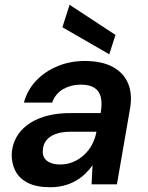

<svg xmlns="http://www.w3.org/2000/svg" viewBox="-20 -771 620 803"><path d="M189 12Q132 12 96 -6.5Q60 -25 44 -57Q28 -89 29 -127Q32 -179 62.5 -217.5Q93 -256 147 -277Q201 -298 274 -298H401Q408 -339 401.5 -365Q395 -391 374.5 -404Q354 -417 317 -417Q277 -417 244.5 -398.5Q212 -380 198 -342H80Q95 -396 132 -434.5Q169 -473 221.5 -494.5Q274 -516 334 -516Q405 -516 451 -491.5Q497 -467 516 -421.5Q535 -376 523 -312L469 0H363L367 -80Q353 -60 335 -43Q317 -26 294.5 -13.5Q272 -1 246 5.5Q220 12 189 12ZM232 -83Q260 -83 285.5 -93.5Q311 -104 331.5 -123Q352 -142 365 -166.5Q378 -191 383 -218V-220H274Q238 -220 212.5 -210.5Q187 -201 173.5 -183.5Q160 -166 159 -142Q157 -113 177 -98Q197 -83 232 -83ZM437 -544 241 -657 271 -751 463 -625Z"/></svg>

Font: DM Sans SemiBold
Style: Italic
Weight: 600
Italic angle: -10°
Designer: Colophon Foundry, Jonny Pinhorn
Foundry: Colophon Foundry
Version: Version 4.004;gftools[0.9.30]